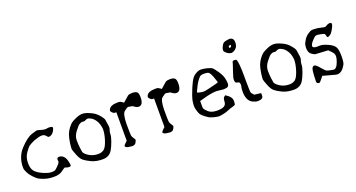

<svg xmlns="http://www.w3.org/2000/svg" viewBox="-43 -1147 3182 1718"><g transform="rotate(-20 1548.5 -288.0)"><path d="M284.2 -372.1H280.3Q256.8 -372.1 205.1 -353.5Q163.1 -334 149.9 -323.7Q136.7 -313.5 109.9 -274.9Q83 -236.3 83 -182.1Q83 -127.9 106.4 -101.6Q129.9 -75.2 177.7 -54.7Q225.6 -34.2 252.4 -34.2Q279.3 -34.2 287.6 -38.6Q295.9 -43 315.9 -63Q335.9 -83 339.8 -90.8Q342.8 -96.7 343.8 -102.5Q343.8 -102.5 343.8 -107.4Q341.8 -115.2 341.8 -119.1Q341.8 -140.6 363.3 -140.6Q363.3 -140.6 364.3 -140.6Q384.8 -140.6 402.3 -125Q419.9 -109.4 427.7 -78.6Q435.5 -47.9 435.5 -35.6Q435.5 -23.4 418 -23.4Q402.3 -23.4 391.6 -28.3Q383.8 -32.2 377.9 -32.2Q377 -31.2 375 -31.2Q369.1 -29.3 340.8 -8.3Q312.5 12.7 261.7 12.7Q210.9 12.7 173.8 0Q136.7 -12.7 122.1 -21.5Q107.4 -30.3 81.5 -56.6Q55.7 -83 43 -109.4Q30.3 -135.7 28.8 -144Q27.3 -152.3 27.3 -161.1Q27.3 -262.7 92.8 -332Q158.2 -401.4 205.6 -416Q252.9 -430.7 258.8 -430.7Q264.6 -430.7 288.6 -422.9Q312.5 -415 334 -414.1L362.3 -418Q401.4 -418 401.4 -405.8Q401.4 -393.6 391.1 -375.5Q380.9 -357.4 367.2 -348.6Q353.5 -339.8 342.8 -339.8L341.8 -338.9Q331.1 -338.9 319.3 -355.5Q306.6 -372.1 284.2 -372.1Z M748 -417Q783.2 -403.3 803.7 -387.7Q824.2 -372.1 842.3 -349.1Q860.4 -326.2 863.8 -316.4Q867.2 -306.6 869.1 -289.1L875 -249Q876 -242.2 876 -236.3Q876 -222.7 871.1 -210.9Q864.3 -195.3 864.3 -172.4Q864.3 -149.4 848.6 -106.4Q833 -63.5 816.4 -35.2Q787.1 14.6 724.6 14.6Q662.1 14.6 618.2 -6.3Q574.2 -27.3 552.2 -45.4Q530.3 -63.5 512.7 -108.4Q495.1 -153.3 493.2 -165Q493.2 -165 493.2 -171.9Q493.2 -187.5 498 -223.6Q504.9 -270.5 515.6 -299.8Q526.4 -329.1 546.4 -355Q566.4 -380.9 580.1 -390.6Q593.8 -400.4 627.4 -415.5Q661.1 -430.7 688.5 -430.7Q715.8 -430.7 748 -417ZM719.7 -374Q707 -373 697.3 -367.2Q688.5 -361.3 680.7 -362.3Q679.7 -362.3 678.7 -362.3Q669.9 -363.3 662.1 -363.3Q654.3 -363.3 639.2 -355Q624 -346.7 593.8 -307.1Q563.5 -267.6 562.5 -230.5Q562.5 -230.5 562.5 -217.8Q562.5 -187.5 566.4 -154.3Q571.3 -115.2 573.2 -108.9Q575.2 -102.5 588.9 -87.9Q636.7 -43.9 702.1 -43.9Q702.1 -43.9 705.1 -43.9Q734.4 -43.9 757.8 -60.5Q781.2 -78.1 801.8 -144.5Q817.4 -197.3 817.4 -232.4Q818.4 -242.2 816.4 -252Q810.5 -293 793 -320.8Q775.4 -348.6 753.9 -361.3Q732.4 -374 719.7 -374Z M1131.8 -445.3Q1146.5 -454.1 1173.8 -454.1Q1201.2 -454.1 1216.3 -443.8Q1231.4 -433.6 1231.4 -392.6Q1231.4 -317.4 1187.5 -317.4Q1169.9 -317.4 1152.3 -330.6Q1134.8 -343.8 1128.9 -343.8Q1128.9 -343.8 1121.1 -343.8Q1103.5 -348.6 1097.7 -348.6Q1085.9 -348.6 1056.6 -324.2Q1033.2 -304.7 1031.2 -215.8V-209Q1031.2 -113.3 1033.7 -99.6Q1036.1 -85.9 1046.9 -71.3Q1058.6 -54.7 1058.6 -52.7V-49.8Q1058.6 -43 1051.3 -28.3Q1043.9 -13.7 1033.2 -9.8Q1022.5 -5.9 1012.2 -5.9Q1002 -5.9 978.5 -9.8Q954.1 -13.7 947.3 -27.3Q947.3 -36.1 961.9 -49.8L981.4 -68.4V-339.8H968.8Q956.1 -339.8 944.3 -352.5Q932.6 -365.2 932.6 -370.1Q932.6 -375 936.5 -383.8Q953.1 -418 1020.5 -418Q1020.5 -418 1034.2 -418Q1045.9 -418 1059.6 -408.2L1076.2 -396.5Z M1491.2 -445.3Q1505.9 -454.1 1533.2 -454.1Q1560.5 -454.1 1575.7 -443.8Q1590.8 -433.6 1590.8 -392.6Q1590.8 -317.4 1546.9 -317.4Q1529.3 -317.4 1511.7 -330.6Q1494.1 -343.8 1488.3 -343.8Q1488.3 -343.8 1480.5 -343.8Q1462.9 -348.6 1457 -348.6Q1445.3 -348.6 1416 -324.2Q1392.6 -304.7 1390.6 -215.8V-209Q1390.6 -113.3 1393.1 -99.6Q1395.5 -85.9 1406.2 -71.3Q1418 -54.7 1418 -52.7V-49.8Q1418 -43 1410.6 -28.3Q1403.3 -13.7 1392.6 -9.8Q1381.8 -5.9 1371.6 -5.9Q1361.3 -5.9 1337.9 -9.8Q1313.5 -13.7 1306.6 -27.3Q1306.6 -36.1 1321.3 -49.8L1340.8 -68.4V-339.8H1328.1Q1315.4 -339.8 1303.7 -352.5Q1292 -365.2 1292 -370.1Q1292 -375 1295.9 -383.8Q1312.5 -418 1379.9 -418Q1379.9 -418 1393.6 -418Q1405.3 -418 1418.9 -408.2L1435.5 -396.5Z M1720.7 -126Q1720.7 -112.3 1724.1 -103.5Q1727.5 -94.7 1753.4 -70.3Q1779.3 -45.9 1831.1 -44.9H1837.9Q1880.9 -44.9 1901.9 -57.1Q1922.9 -69.3 1923.8 -99.6Q1924.8 -129.9 1935.5 -138.7L1948.2 -149.4L1972.7 -132.8Q2004.9 -106.4 2004.9 -78.1Q2004.9 -49.8 2001.5 -42.5Q1998 -35.2 1971.2 -28.3Q1944.3 -21.5 1925.8 -12.7Q1907.2 -3.9 1877 2.4Q1846.7 8.8 1833 8.8Q1819.3 8.8 1792 2Q1764.6 -4.9 1751.5 -10.7Q1738.3 -16.6 1712.4 -36.1Q1686.5 -55.7 1675.8 -71.3Q1668.9 -83 1661.1 -108.9Q1653.3 -134.8 1653.3 -147.5V-164.1Q1655.3 -172.9 1655.8 -189.9Q1656.2 -207 1670.9 -250Q1720.7 -389.6 1757.3 -415Q1793.9 -440.4 1819.3 -440.4Q1844.7 -440.4 1879.4 -431.6Q1914.1 -422.9 1925.8 -413.6Q1937.5 -404.3 1964.8 -364.7Q1992.2 -325.2 1999.5 -294.4Q2006.8 -263.7 2006.8 -242.7Q2006.8 -221.7 1996.1 -212.9Q1985.4 -204.1 1953.1 -204.1L1887.7 -210.9Q1837.9 -210.9 1753.9 -186.5L1720.7 -177.7ZM1794.9 -384.8Q1766.6 -356.4 1743.7 -310.5Q1720.7 -264.6 1720.7 -260.7Q1720.7 -254.9 1745.6 -250.5Q1770.5 -246.1 1781.7 -246.1Q1793 -246.1 1835.9 -256.3Q1878.9 -266.6 1902.8 -272.9Q1926.8 -279.3 1926.8 -283.2Q1905.3 -350.6 1894.5 -369.1Q1883.8 -387.7 1871.6 -391.6Q1859.4 -395.5 1833.5 -395.5Q1807.6 -395.5 1794.9 -384.8Z M2173.3 -606.9Q2195.8 -597.2 2195.8 -565.4Q2195.8 -533.7 2183.1 -516.6Q2170.4 -499.5 2154.8 -492.7Q2139.2 -485.8 2133.3 -485.8Q2127.4 -485.8 2114.7 -489.3Q2102.1 -492.7 2085 -507.3Q2067.9 -522 2067.9 -534.7Q2067.9 -547.4 2078.1 -568.8Q2088.4 -590.3 2099.6 -597.2Q2110.8 -604 2124.5 -606Q2138.2 -607.9 2146.5 -609.4Q2154.8 -610.8 2159.2 -610.8Q2163.6 -610.8 2173.3 -606.9ZM2147.9 -557.1Q2127.4 -556.2 2127 -544.9Q2126.5 -533.7 2132.8 -533.7Q2139.2 -533.7 2144.5 -539.1Q2149.9 -544.4 2149.9 -550.8Q2149.9 -557.1 2147.9 -557.1ZM2194.3 -65.4 2257.8 -57.6V-32.2Q2257.8 0 2206.1 0Q2186.5 0 2159.2 -13.2Q2131.8 -26.4 2119.1 -55.7Q2106.4 -85 2106.4 -120.6Q2106.4 -156.2 2109.9 -167Q2113.3 -177.7 2113.3 -186.5Q2113.3 -213.9 2100.6 -216.8Q2077.1 -220.7 2072.8 -229Q2068.4 -237.3 2068.4 -254.9Q2068.4 -272.5 2089.4 -332.5Q2110.4 -392.6 2112.8 -404.8Q2115.2 -417 2132.3 -417Q2149.4 -417 2152.3 -411.1Q2167 -385.7 2167 -244.1Q2167 -244.1 2167 -210Q2167 -96.7 2172.9 -90.8Q2183.6 -78.1 2194.3 -65.4Z M2568.4 -417Q2603.5 -403.3 2624 -387.7Q2644.5 -372.1 2662.6 -349.1Q2680.7 -326.2 2684.1 -316.4Q2687.5 -306.6 2689.5 -289.1L2695.3 -249Q2696.3 -242.2 2696.3 -236.3Q2696.3 -222.7 2691.4 -210.9Q2684.6 -195.3 2684.6 -172.4Q2684.6 -149.4 2668.9 -106.4Q2653.3 -63.5 2636.7 -35.2Q2607.4 14.6 2544.9 14.6Q2482.4 14.6 2438.5 -6.3Q2394.5 -27.3 2372.6 -45.4Q2350.6 -63.5 2333 -108.4Q2315.4 -153.3 2313.5 -165Q2313.5 -165 2313.5 -171.9Q2313.5 -187.5 2318.4 -223.6Q2325.2 -270.5 2335.9 -299.8Q2346.7 -329.1 2366.7 -355Q2386.7 -380.9 2400.4 -390.6Q2414.1 -400.4 2447.8 -415.5Q2481.4 -430.7 2508.8 -430.7Q2536.1 -430.7 2568.4 -417ZM2540 -374Q2527.3 -373 2517.6 -367.2Q2508.8 -361.3 2501 -362.3Q2500 -362.3 2499 -362.3Q2490.2 -363.3 2482.4 -363.3Q2474.6 -363.3 2459.5 -355Q2444.3 -346.7 2414.1 -307.1Q2383.8 -267.6 2382.8 -230.5Q2382.8 -230.5 2382.8 -217.8Q2382.8 -187.5 2386.7 -154.3Q2391.6 -115.2 2393.6 -108.9Q2395.5 -102.5 2409.2 -87.9Q2457 -43.9 2522.5 -43.9Q2522.5 -43.9 2525.4 -43.9Q2554.7 -43.9 2578.1 -60.5Q2601.6 -78.1 2622.1 -144.5Q2637.7 -197.3 2637.7 -232.4Q2638.7 -242.2 2636.7 -252Q2630.9 -293 2613.3 -320.8Q2595.7 -348.6 2574.2 -361.3Q2552.7 -374 2540 -374Z M2773.4 -298.8Q2774.4 -314.5 2774.9 -319.8Q2775.4 -325.2 2778.3 -335.4Q2781.2 -345.7 2797.4 -372.1Q2813.5 -398.4 2837.4 -414.1Q2861.3 -429.7 2869.1 -431.6Q2877 -433.6 2887.2 -433.6Q2897.5 -433.6 2917 -432.1Q2936.5 -430.7 2961.9 -424.3Q2987.3 -418 2991.7 -418Q2996.1 -418 3000.5 -418.5Q3004.9 -418.9 3018.1 -427.7Q3031.2 -436.5 3047.9 -436.5Q3064.5 -436.5 3064.5 -422.4Q3064.5 -408.2 3045.4 -374.5Q3026.4 -340.8 3010.7 -333Q2998 -325.2 2994.1 -325.2H2988.3Q2982.4 -327.1 2980 -341.8Q2977.5 -356.4 2972.2 -360.4Q2966.8 -364.3 2940.9 -369.6Q2915 -375 2905.8 -375Q2896.5 -375 2889.6 -373Q2882.8 -371.1 2856.4 -342.8Q2830.1 -314.5 2830.1 -295.4Q2830.1 -276.4 2875 -276.4Q2876 -276.4 2877 -276.9Q2877.9 -277.3 2901.9 -277.3Q2925.8 -277.3 2971.7 -256.8Q3017.6 -236.3 3032.2 -210.4Q3046.9 -184.6 3046.9 -121.6Q3046.9 -58.6 3034.2 -41Q3002 16.6 2959 18.6Q2944.3 18.6 2910.2 7.8L2824.2 -15.6L2802.7 11.7Q2784.2 35.2 2777.8 35.2Q2771.5 35.2 2762.7 30.8Q2753.9 26.4 2753.9 11.7Q2753.9 -2.9 2756.3 -45.4Q2758.8 -87.9 2763.2 -102.5Q2767.6 -117.2 2774.9 -122.1Q2782.2 -127 2788.1 -127Q2793.9 -127 2804.7 -119.6Q2815.4 -112.3 2839.8 -83Q2864.3 -53.7 2874 -48.3Q2883.8 -43 2910.2 -37.6Q2936.5 -32.2 2940.9 -32.2Q2945.3 -32.2 2949.7 -33.2Q2954.1 -34.2 2965.3 -44.9Q2976.6 -55.7 2988.3 -87.4Q3000 -119.1 3000 -137.2Q3000 -155.3 2995.1 -164.1Q2990.2 -172.9 2976.6 -187.5L2953.1 -211.9L2834 -218.8Q2820.3 -220.7 2796.9 -238.3Q2773.4 -255.9 2773.4 -298.8Z"/></g></svg>

Font: Drukaatie burti
Style: Light
Weight: 300
Version: Version 0.14